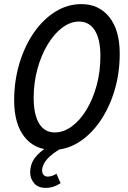

<svg xmlns="http://www.w3.org/2000/svg" viewBox="-20 -720 625 935"><path d="M49 -231Q49 -326 74.5 -411Q100 -496 145 -561Q190 -626 249.5 -663Q309 -700 376 -700Q462 -700 512.5 -636.5Q563 -573 563 -459Q563 -363 537.5 -278.5Q512 -194 467 -129Q422 -64 363 -27Q304 10 237 10Q149 10 99 -53.5Q49 -117 49 -231ZM144 -243Q144 -162 170.5 -118.5Q197 -75 247 -75Q289 -75 329 -104Q369 -133 400.5 -184.5Q432 -236 450.5 -303.5Q469 -371 469 -447Q469 -528 442 -571.5Q415 -615 365 -615Q323 -615 283.5 -585.5Q244 -556 212.5 -504Q181 -452 162.5 -385Q144 -318 144 -243ZM127 121Q127 78 151 47.5Q175 17 206 0H282Q185 55 185 111Q185 122 192 131Q199 140 212 140Q233 140 255 126L275 172Q241 195 203 195Q165 195 146 172Q127 149 127 121Z"/></svg>

Font: Radio Canada Condensed
Style: Italic
Weight: 400
Width: 3
Italic angle: -12°
Designer: Charles Daoud, Etienne Aubert Bonn, Alexandre Saumier Demers, Jacques Le Bailly
Foundry: Radio-Canada
Version: Version 2.104; ttfautohint (v1.8.4.7-5d5b);gftools[0.9.28.de